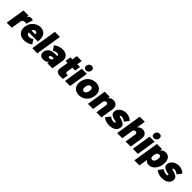

<svg xmlns="http://www.w3.org/2000/svg" viewBox="504 -2727 4880 4880"><g transform="rotate(45 2944.5 -286.5)"><path d="M388 -527C339 -527 303 -502 277 -463L286 -520H104L21 0H204L247 -271C253 -312 289 -331 318 -337C328 -339 338 -340 347 -340C368 -340 385 -335 390 -330L446 -507C439 -516 421 -527 388 -527Z M677 -145C634 -145 608 -162 598 -191C595 -200 594 -211 594 -222H918C922 -247 924 -272 924 -297C924 -323 922 -348 917 -371C895 -469 824 -528 711 -528C616 -528 518 -471 465 -387C438 -344 425 -302 418 -257C415 -241 414 -225 414 -210C414 -165 425 -125 445 -92C484 -30 551 8 648 8C735 8 819 -21 871 -70L795 -185C765 -158 718 -145 677 -145ZM687 -372C713 -372 731 -360 740 -336C743 -326 745 -315 746 -302H606C611 -317 618 -329 626 -339C642 -360 662 -372 687 -372Z M940 0H1123L1234 -700H1051Z M1511 -527C1428 -527 1338 -496 1276 -440L1356 -323C1395 -350 1435 -364 1468 -364C1507 -364 1534 -344 1529 -312L1528 -307H1433C1300 -307 1220 -239 1204 -139C1202 -129 1202 -119 1202 -110C1202 -31 1257 8 1336 8C1414 8 1460 -14 1489 -60L1480 0H1662L1712 -316C1714 -330 1715 -343 1715 -355C1715 -473 1620 -527 1511 -527ZM1428 -122C1401 -122 1390 -136 1390 -155C1390 -188 1416 -203 1459 -203H1512L1509 -185C1503 -145 1469 -122 1428 -122Z M2112 -370 2136 -520H2036L2058 -660H1883L1861 -520H1789L1766 -370H1838L1805 -160C1802 -144 1799 -125 1799 -106C1799 -52 1824 4 1953 4C1970 4 1998 3 2043 0L2067 -153C2060 -153 2053 -152 2047 -152C2040 -152 2035 -153 2029 -153C1992 -157 1985 -176 1985 -194C1985 -201 1986 -208 1987 -213L2012 -370Z M2301 -565C2359 -565 2409 -614 2409 -677C2409 -723 2378 -753 2331 -753C2271 -753 2223 -707 2223 -641C2223 -596 2254 -565 2301 -565ZM2116 0H2299L2381 -520H2199Z M2619 8C2745 8 2845 -63 2895 -172C2907 -200 2916 -231 2921 -263C2924 -281 2925 -298 2925 -314C2925 -330 2924 -346 2921 -360C2905 -462 2828 -528 2705 -528C2584 -528 2486 -465 2435 -365C2420 -334 2408 -299 2402 -261C2399 -242 2398 -224 2398 -207C2398 -79 2479 8 2619 8ZM2643 -148C2603 -148 2584 -175 2583 -219C2582 -232 2583 -246 2586 -262C2588 -278 2592 -294 2597 -308C2612 -346 2636 -372 2679 -372C2718 -372 2736 -350 2740 -312C2741 -298 2740 -281 2737 -262C2735 -248 2732 -234 2728 -221C2713 -178 2686 -148 2643 -148Z M3332 -528C3273 -528 3229 -504 3196 -456L3206 -520H3024L2941 0H3124L3171 -300C3178 -340 3207 -367 3243 -367C3273 -367 3292 -347 3292 -315C3292 -310 3292 -305 3291 -300L3244 0H3426L3480 -341C3482 -355 3483 -368 3483 -380C3483 -475 3421 -528 3332 -528Z M3698 7C3836 7 3936 -42 3955 -163C3956 -171 3957 -178 3957 -186C3957 -282 3850 -307 3793 -325C3759 -336 3734 -340 3734 -354C3734 -370 3759 -378 3782 -378C3827 -378 3880 -354 3903 -323L3995 -441C3949 -496 3878 -527 3798 -527C3693 -527 3570 -470 3551 -352C3550 -342 3549 -334 3549 -325C3549 -232 3636 -210 3702 -192C3736 -182 3772 -183 3772 -164C3772 -145 3750 -138 3718 -138C3678 -138 3604 -161 3585 -192L3490 -69C3529 -23 3614 7 3698 7Z M4382 -528C4323 -528 4279 -504 4246 -456L4285 -700H4102L3991 0H4174L4221 -300C4228 -340 4257 -367 4293 -367C4323 -367 4342 -347 4342 -315C4342 -310 4342 -305 4341 -300L4294 0H4476L4530 -341C4532 -355 4533 -368 4533 -380C4533 -475 4471 -528 4382 -528Z M4739 -565C4797 -565 4847 -614 4847 -677C4847 -723 4816 -753 4769 -753C4709 -753 4661 -707 4661 -641C4661 -596 4692 -565 4739 -565ZM4554 0H4737L4819 -520H4637Z M5382 -370C5368 -468 5308 -528 5215 -528C5148 -528 5104 -499 5073 -456L5083 -520H4901L4790 180H4972L5010 -58C5029 -17 5066 8 5130 8C5227 8 5298 -58 5337 -129C5360 -171 5373 -213 5380 -258C5383 -279 5385 -302 5385 -325C5385 -340 5384 -355 5382 -370ZM5160 -181C5145 -160 5125 -148 5099 -148C5074 -148 5057 -160 5048 -179C5043 -191 5041 -205 5041 -223C5041 -234 5042 -247 5044 -261C5050 -296 5059 -319 5073 -338C5088 -359 5108 -372 5134 -372C5162 -372 5178 -357 5186 -340C5191 -329 5193 -315 5193 -300C5193 -288 5192 -275 5189 -261C5186 -238 5175 -201 5160 -181Z M5592 7C5730 7 5830 -42 5849 -163C5850 -171 5851 -178 5851 -186C5851 -282 5744 -307 5687 -325C5653 -336 5628 -340 5628 -354C5628 -370 5653 -378 5676 -378C5721 -378 5774 -354 5797 -323L5889 -441C5843 -496 5772 -527 5692 -527C5587 -527 5464 -470 5445 -352C5444 -342 5443 -334 5443 -325C5443 -232 5530 -210 5596 -192C5630 -182 5666 -183 5666 -164C5666 -145 5644 -138 5612 -138C5572 -138 5498 -161 5479 -192L5384 -69C5423 -23 5508 7 5592 7Z"/></g></svg>

Font: Arthouse Owned Black
Style: Italic
Weight: 900
Italic angle: -10°
Designer: Jeremy Tribby
Foundry: Tribby Type
Version: Version 1.000;PS 001.000;hotconv 1.0.88;makeotf.lib2.5.64775